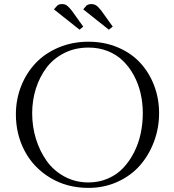

<svg xmlns="http://www.w3.org/2000/svg" viewBox="-20 -916 856 944"><path d="M58.1 -354Q58.1 -427.2 84 -492.7Q109.9 -558.1 156 -606.4Q202.1 -654.8 269.3 -682.9Q336.4 -710.9 415 -710.9Q493.2 -710.9 559.1 -683.1Q625 -655.3 669.2 -607.4Q713.4 -559.6 737.8 -495.6Q762.2 -431.6 762.2 -359.9Q762.2 -286.6 737.3 -220Q712.4 -153.3 668.2 -102.8Q624 -52.2 558.1 -22.2Q492.2 7.8 415 7.8Q309.1 7.8 226.8 -42Q144.5 -91.8 101.3 -173.8Q58.1 -255.9 58.1 -354ZM138.2 -358.9Q138.2 -293.5 156.7 -233.2Q175.3 -172.9 209.5 -124.8Q243.7 -76.7 297.1 -47.9Q350.6 -19 415 -19Q466.3 -19 510.5 -38.1Q554.7 -57.1 585.7 -90.1Q616.7 -123 638.9 -166.5Q661.1 -210 671.6 -259Q682.1 -308.1 682.1 -359.9Q682.1 -409.7 671.4 -456.5Q660.6 -503.4 638.7 -544.4Q616.7 -585.4 585.4 -616.2Q554.2 -647 510.5 -664.6Q466.8 -682.1 415 -682.1Q349.6 -682.1 296.1 -655.3Q242.7 -628.4 208.7 -583.3Q174.8 -538.1 156.5 -480.5Q138.2 -422.9 138.2 -358.9ZM245.1 -870.1 262.2 -889.2Q272 -896 284.2 -896Q298.8 -896 308.3 -889.4Q317.9 -882.8 333 -863.8L389.2 -785.2L371.1 -770ZM389.2 -870.1 405.8 -889.2Q416 -896 428.2 -896Q442.9 -896 453.1 -889.2Q463.4 -882.3 478 -863.8L534.2 -785.2L515.1 -770Z"/></svg>

Font: Dehuti
Style: Book
Weight: 400
Version: Version 1.2